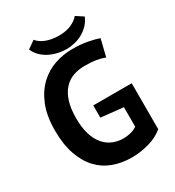

<svg xmlns="http://www.w3.org/2000/svg" viewBox="-209 -995 1027 1129"><g transform="rotate(-30 304.5 -430.5)"><path d="M38 0ZM307 -365H568V-53Q526 -18 467.5 -2Q409 14 352 14Q285 14 227.5 -7Q170 -28 128 -72.5Q86 -117 62 -186Q38 -255 38 -350Q38 -449 66.5 -518.5Q95 -588 141.5 -631.5Q188 -675 246 -694.5Q304 -714 364 -714Q424 -714 469.5 -705Q515 -696 542 -686L514 -571Q489 -581 458 -586.5Q427 -592 379 -592Q336 -592 300 -579Q264 -566 237.5 -536.5Q211 -507 196.5 -461Q182 -415 182 -349Q182 -286 196 -240.5Q210 -195 235 -165.5Q260 -136 293.5 -122Q327 -108 365 -108Q391 -108 416 -114.5Q441 -121 458 -134V-266L307 -282ZM196 -875Q216 -849 254 -835Q292 -821 339 -821Q387 -821 421.5 -836Q456 -851 476 -875L525 -843Q513 -814 493 -793Q473 -772 448 -758Q423 -744 394.5 -737Q366 -730 338 -730Q311 -730 282.5 -736Q254 -742 228 -754.5Q202 -767 180 -787.5Q158 -808 144 -838Z"/></g></svg>

Font: PT Sans
Style: Bold
Weight: 700
Version: Version 2.003W OFL; ttfautohint (v1.6)